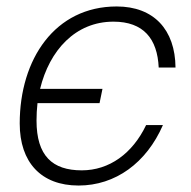

<svg xmlns="http://www.w3.org/2000/svg" viewBox="-20 -562 592 594"><path d="M223 12C337 12 433 -58 484 -175H432C390 -87 318 -35 233 -35C142 -35 93 -80 93 -189C93 -207 94 -225 96 -243H288L297 -287H104C133 -406 213 -495 331 -495C424 -495 467 -442 471 -353H523C522 -470 456 -542 341 -542C150 -542 41 -379 41 -180C41 -60 107 12 223 12Z"/></svg>

Font: Geist ExtraLight
Style: Italic
Weight: 200
Italic angle: -12°
Designer: Basement.studio, Andrés Briganti, Mateo Zaragoza
Foundry: Basement.studio, Vercel, Andrés Briganti, Guido Ferreyra, Mateo Zaragoza
Version: Version 1.500